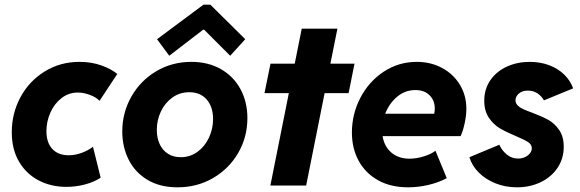

<svg xmlns="http://www.w3.org/2000/svg" viewBox="-20 -800 2500 828"><path d="M30.8 -229.5Q30.8 -311.5 68.4 -381.1Q106 -450.7 172.9 -491.9Q239.7 -533.2 322.8 -533.2Q375 -533.2 418 -517.6Q460.9 -502 485.8 -481L409.2 -365.2Q394.5 -380.9 367.4 -390.9Q340.3 -400.9 314.9 -400.9Q276.4 -400.9 245.4 -377Q214.4 -353 197.3 -314.5Q180.2 -275.9 180.2 -234.4Q180.2 -185.5 205.3 -158Q230.5 -130.4 276.4 -130.4Q303.7 -130.4 331.3 -140.4Q358.9 -150.4 380.9 -167L414.1 -33.7Q386.2 -15.1 346.7 -4.6Q307.1 5.9 266.6 5.9Q200.2 5.9 146.7 -22Q93.3 -49.8 62 -103Q30.8 -156.2 30.8 -229.5Z M507.3 -232.9Q507.3 -314 546.4 -383.1Q585.4 -452.1 653.6 -492.7Q721.7 -533.2 805.2 -533.2Q877.4 -533.2 932.1 -502.2Q986.8 -471.2 1016.8 -416Q1046.9 -360.8 1046.9 -290.5Q1046.9 -209.5 1007.6 -141.1Q968.3 -72.8 899.4 -32.5Q830.6 7.8 745.6 7.8Q668.9 7.8 615.2 -24.9Q561.5 -57.6 534.4 -112.3Q507.3 -167 507.3 -232.9ZM898.9 -286.6Q898.9 -338.9 871.6 -370.6Q844.2 -402.3 796.4 -402.3Q755.4 -402.3 723.4 -379.4Q691.4 -356.4 673.8 -319.1Q656.2 -281.7 656.2 -240.2Q656.2 -206.1 668.2 -179.4Q680.2 -152.8 703.4 -137.5Q726.6 -122.1 759.3 -122.1Q800.3 -122.1 832 -145.5Q863.8 -168.9 881.3 -206.8Q898.9 -244.6 898.9 -286.6ZM657.2 -630.9 857.4 -779.8H887.2L1037.6 -630.9L972.7 -559.6L860.4 -671.9H856L710 -559.6Z M1225.6 -398.4H1120.6L1146.5 -525.4H1251L1281.2 -676.3H1435.1L1404.8 -525.4H1508.8L1483.4 -398.4H1379.9L1300.3 0H1146Z M1497.6 -228.5Q1497.6 -308.1 1534.2 -378.4Q1570.8 -448.7 1635 -491Q1699.2 -533.2 1777.3 -533.2Q1837.4 -533.2 1886.2 -507.1Q1935.1 -481 1963.1 -434.8Q1991.2 -388.7 1991.2 -330.6Q1991.2 -302.7 1983.9 -268.6Q1976.6 -234.4 1966.3 -212.9H1629.9Q1637.2 -168 1668 -141.8Q1698.7 -115.7 1745.6 -115.7Q1775.9 -115.7 1808.1 -125.7Q1840.3 -135.7 1857.9 -149.9L1906.7 -31.7Q1871.1 -12.7 1827.1 -2.4Q1783.2 7.8 1740.2 7.8Q1664.6 7.8 1609.9 -22.9Q1555.2 -53.7 1526.4 -107.2Q1497.6 -160.6 1497.6 -228.5ZM1852.5 -309.6Q1855 -319.3 1855 -332Q1855 -366.7 1832.5 -389.2Q1810.1 -411.6 1771.5 -411.6Q1727.1 -411.6 1692.9 -383.1Q1658.7 -354.5 1641.1 -309.6Z M2004.4 -122.1 2133.3 -175.8Q2143.6 -152.3 2164.8 -134.3Q2186 -116.2 2214.4 -116.2Q2231 -116.2 2244.4 -122.6Q2257.8 -128.9 2265.6 -139.2Q2273.4 -149.4 2273.4 -160.2Q2273.4 -176.8 2257.3 -187.3Q2241.2 -197.8 2205.1 -212.9Q2163.1 -230.5 2135.7 -246.6Q2108.4 -262.7 2088.4 -292Q2068.4 -321.3 2068.4 -365.7Q2068.4 -416 2094.7 -454.1Q2121.1 -492.2 2165.8 -512.7Q2210.4 -533.2 2264.6 -533.2Q2311 -533.2 2349.6 -518.3Q2388.2 -503.4 2414.3 -477.3Q2440.4 -451.2 2451.7 -418.9L2325.7 -367.2Q2315.4 -385.7 2297.6 -397.5Q2279.8 -409.2 2256.3 -409.2Q2231.9 -409.2 2217.5 -396.5Q2203.1 -383.8 2203.1 -367.7Q2203.1 -355 2212.2 -345.7Q2221.2 -336.4 2235.4 -329.8Q2249.5 -323.2 2274.9 -314Q2316.9 -298.3 2344 -283.4Q2371.1 -268.6 2391.1 -240Q2411.1 -211.4 2411.1 -167Q2411.1 -116.2 2384.5 -76.4Q2357.9 -36.6 2311.8 -14.4Q2265.6 7.8 2209 7.8Q2159.7 7.8 2116.9 -9.3Q2074.2 -26.4 2044.7 -55.9Q2015.1 -85.4 2004.4 -122.1Z"/></svg>

Font: Reddit Sans Chocolate ExBold
Style: Italic
Weight: 800
Italic angle: -11.25°
Designer: Stephen Hutchings
Version: Version 1.013